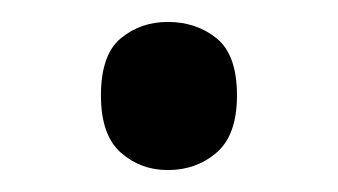

<svg xmlns="http://www.w3.org/2000/svg" viewBox="-20 -141 308 175"><path d="M72 -54Q72 -91 90 -106Q108 -121 133 -121Q159 -121 177.5 -106Q196 -91 196 -54Q196 -18 177.5 -2Q159 14 133 14Q108 14 90 -2Q72 -18 72 -54Z"/></svg>

Font: ukorean85
Style: Book
Weight: 400
Designer: Jelle Bosma - Monotype Design Team
Foundry: Monotype Imaging Inc.
Version: Version 2.003